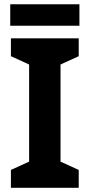

<svg xmlns="http://www.w3.org/2000/svg" viewBox="-20 -897 428 917"><path d="M356 0H32.1V-85.4L119.1 -125.1V-588.9L32.1 -628.6V-714H356V-628.6L269.1 -588.9V-125.1L356 -85.4ZM359.3 -876.6V-774.2H28.9V-876.6Z"/></svg>

Font: Noto Sans Hebrew
Style: Regular
Weight: 400
Designer: Monotype Design Team
Foundry: Monotype Imaging Inc.
Version: Version 2.003;January 10, 2023;FontCreator 14.0.0.2877 64-bi